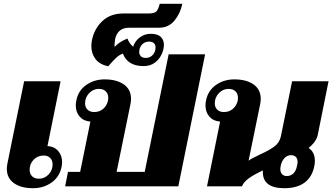

<svg xmlns="http://www.w3.org/2000/svg" viewBox="-20 -981 1750 1011"><path d="M16 -92Q16 -105 19 -120L107 -553H299L230 -212Q265 -210 286 -186.5Q307 -163 307 -127Q307 -115 304 -101Q293 -49 251 -19.5Q209 10 154 10Q91 10 53.5 -16.5Q16 -43 16 -92ZM257 -115Q257 -136 244.5 -149Q232 -162 210 -162Q178 -162 157 -140Q136 -118 136 -87Q136 -66 149 -53Q162 -40 185 -40Q215 -40 236 -62.5Q257 -85 257 -115Z M338 -76H402L456 -341Q421 -343 400 -366.5Q379 -390 379 -426Q379 -439 382 -452Q392 -504 434 -533.5Q476 -563 531 -563Q594 -563 632 -536.5Q670 -510 670 -460Q670 -448 667 -433L594 -76H742L868 -695H1060L919 0H323ZM549 -452Q550 -457 550 -466Q550 -487 537 -500Q524 -513 501 -513Q471 -513 449.5 -490.5Q428 -468 428 -437Q428 -416 441 -403.5Q454 -391 476 -391Q504 -391 523.5 -408Q543 -425 549 -452Z M461 -738Q461 -754 464 -769Q476 -829 518.5 -869.5Q561 -910 629 -910H761Q791 -910 802 -919.5Q813 -929 821 -961H940Q930 -911 899 -873Q868 -835 818 -835H659Q600 -835 586 -775Q583 -751 583 -746Q583 -738 584 -734Q606 -760 651 -778Q660 -753 681 -735Q690 -764 715.5 -783.5Q741 -803 773 -803Q810 -803 826.5 -787Q843 -771 843 -745Q843 -722 831.5 -696Q820 -670 796 -651.5Q772 -633 736 -633Q652 -633 627 -699Q608 -692 591 -676Q574 -660 550 -632Q505 -641 483 -670Q461 -699 461 -738ZM798 -719Q799 -723 799 -731Q799 -745 790.5 -753.5Q782 -762 766 -762Q745 -762 731.5 -750Q718 -738 714 -719Q713 -715 713 -708Q713 -693 722 -684.5Q731 -676 748 -676Q767 -676 780.5 -688Q794 -700 798 -719Z M1605 -202Q1638 -180 1638 -134Q1638 -121 1635 -106Q1624 -50 1584.5 -20Q1545 10 1477 10Q1364 10 1364 -75V-84Q1320 -63 1292 -43.5Q1264 -24 1254 0H1070L1139 -341Q1104 -343 1083 -366.5Q1062 -390 1062 -426Q1062 -439 1065 -452Q1075 -504 1117 -533.5Q1159 -563 1214 -563Q1277 -563 1315 -536.5Q1353 -510 1353 -460Q1353 -448 1350 -433L1289 -135Q1303 -146 1350 -168Q1397 -189 1424.5 -209.5Q1452 -230 1459 -263L1518 -553H1710L1653 -270Q1645 -234 1605 -202ZM1233 -466Q1233 -487 1220 -500Q1207 -513 1184 -513Q1154 -513 1132.5 -490.5Q1111 -468 1111 -437Q1111 -416 1124 -403.5Q1137 -391 1159 -391Q1187 -391 1206.5 -408Q1226 -425 1232 -452Q1233 -457 1233 -466ZM1547 -128Q1547 -146 1537.5 -155Q1528 -164 1512 -164Q1494 -164 1479 -149.5Q1464 -135 1458 -108Q1456 -96 1456 -92Q1456 -73 1465.5 -63.5Q1475 -54 1490 -54Q1510 -54 1524.5 -67.5Q1539 -81 1544 -108Q1547 -119 1547 -128Z"/></svg>

Font: Taviraj Black
Style: Italic
Weight: 900
Italic angle: -12°
Designer: Katatrad Team
Foundry: CadsonDemak
Version: Version 1.001